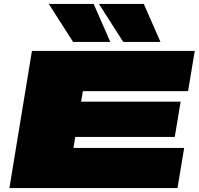

<svg xmlns="http://www.w3.org/2000/svg" viewBox="-20 -960 1014 980"><path d="M28 0 143 -700H974L940 -495H403L394 -441H902L872 -261H364L355 -205H920L886 0ZM353 -746 229 -940H458L543 -746ZM609 -746 485 -940H714L799 -746Z"/></svg>

Font: Georama ExtraExtended Black
Style: Italic
Weight: 900
Width: 8
Italic angle: -9°
Designer: Jean-Baptiste Levee
Foundry: Production Type
Version: Version 1.000